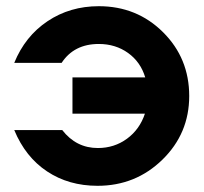

<svg xmlns="http://www.w3.org/2000/svg" viewBox="-20 -587 659 620"><path d="M26 -167H181Q226 -109 296 -109Q349 -109 390 -139Q431 -169 448 -220H214V-337H449Q434 -387 393.5 -416Q353 -445 299 -445Q219 -445 179 -384H26Q61 -470 133.5 -518.5Q206 -567 299 -567Q422 -567 506.5 -483Q591 -399 591 -277Q591 -156 504.5 -71.5Q418 13 295 13Q202 13 132 -33.5Q62 -80 26 -167Z"/></svg>

Font: Involve
Style: Bold
Weight: 700
Designer: Stefan Peev
Foundry: Context Ltd.
Version: Version 1.001